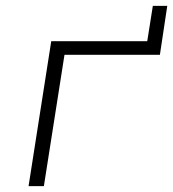

<svg xmlns="http://www.w3.org/2000/svg" viewBox="-20 -632 588 652"><path d="M77 0 154 -492H480L499 -612H548L523 -446H199L129 0Z"/></svg>

Font: Nunito Sans 7pt SemiExpanded ExtraLight
Style: Italic
Weight: 250
Width: 6
Italic angle: -9°
Designer: Vernon Adams
Foundry: Vernon Adams
Version: Version 3.101;gftools[0.9.27]